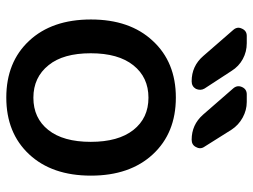

<svg xmlns="http://www.w3.org/2000/svg" viewBox="-118 -706 811 616"><g transform="rotate(90 288.0 -397.5)"><path d="M188.5 -147.5Q227.5 -98.6 293 -98.6Q358.4 -98.6 396.5 -146.5Q434.6 -194.3 434.6 -282.7Q434.6 -371.1 396.5 -419.4Q358.4 -467.8 293 -467.8Q227.5 -467.8 189 -419.4Q150.4 -371.1 150.4 -282.7Q150.4 -194.3 188.5 -147.5ZM110.4 -481.4Q178.7 -555.7 292.5 -555.7Q406.2 -555.7 474.6 -481.9Q543 -408.2 543 -283.2Q543 -158.2 474.6 -85Q406.2 -11.7 292.5 -11.7Q178.7 -11.7 110.4 -85Q42 -158.2 42 -283.2Q42 -408.2 110.4 -481.4ZM306.6 -783.2Q333 -783.2 356.9 -770Q380.9 -756.8 395.5 -734.4L450.2 -647.5Q455.1 -640.6 455.1 -632.8Q455.1 -627 451.2 -620.1Q444.3 -606.4 427.7 -606.4Q379.9 -606.4 347.7 -642.6L262.7 -740.2Q252 -752.9 258.8 -768.1Q265.6 -783.2 282.2 -783.2ZM118.2 -783.2Q145.5 -783.2 168.9 -770.5Q192.4 -757.8 207 -734.4L263.7 -647.5Q267.6 -640.6 267.6 -633.8Q267.6 -627 264.6 -620.1Q256.8 -606.4 240.2 -606.4Q191.4 -606.4 159.2 -643.6L75.2 -740.2Q68.4 -748 68.4 -756.8Q68.4 -761.7 71.3 -767.6Q78.1 -783.2 94.7 -783.2Z"/></g></svg>

Font: Gen Jyuu Gothic P Medium
Style: Regular
Weight: 500
Designer: [Source Han Sans]
Ryoko NISHIZUKA  (kana & ideographs); Paul D. Hunt (Latin, Greek & Cyrillic); Wenlong ZHANG  (bopomofo
Version: Version 1.002.20150607